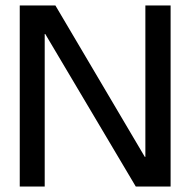

<svg xmlns="http://www.w3.org/2000/svg" viewBox="-20 -680 694 700"><path d="M52 0V-660H182L508 -108H510V-660H602V0H475L145 -556H143V0Z"/></svg>

Font: Bricolage Grotesque 96pt ExtraBold 96pt
Style: Regular
Weight: 400
Version: Version 1.001;gftools[0.9.33.dev8+g029e19f]